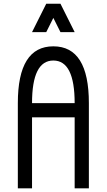

<svg xmlns="http://www.w3.org/2000/svg" viewBox="-20 -1036 587 1056"><path d="M78.1 0V-468.8Q78.1 -781.2 273.4 -781.2Q468.8 -781.2 468.8 -468.8V0H390.6V-390.6H156.2V0ZM156.2 -468.8H390.6Q390.6 -703.1 273.4 -703.1Q156.2 -703.1 156.2 -468.8ZM156.2 -859.4 234.4 -1015.6H312.5L390.6 -859.4H312.5L273.4 -937.5L234.4 -859.4Z"/></svg>

Font: Luculent
Style: Regular
Weight: 400
Monospace: yes
Designer: Andrew Kensler
Version: Version 1.0.0-845fa02f9341